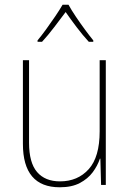

<svg xmlns="http://www.w3.org/2000/svg" viewBox="-20 -783 553 813"><path d="M428 -528V0H408L405 -111H403Q393 -81 372.5 -53.5Q352 -26 318 -8Q284 10 233 10Q77 10 77 -174V-528H103V-179Q103 -94 137 -54.5Q171 -15 234 -15Q309 -15 355.5 -66.5Q402 -118 402 -227V-528ZM270 -763Q282 -741 301.5 -712Q321 -683 341 -656Q361 -629 375 -612V-606H356Q331 -633 304.5 -668Q278 -703 258 -732Q237 -704 210 -668.5Q183 -633 158 -606H139V-612Q155 -631 175 -658.5Q195 -686 214 -714Q233 -742 245 -763Z"/></svg>

Font: Noto Sans Myanmar UI SemiCondensed Thin
Style: Regular
Weight: 100
Width: 4
Designer: Monotype Design Team
Foundry: Monotype Imaging Inc.
Version: Version 2.103; ttfautohint (v1.8.4.7-5d5b)